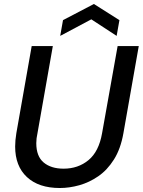

<svg xmlns="http://www.w3.org/2000/svg" viewBox="-20 -931 716 963"><path d="M280 12Q174 12 115 -43Q56 -98 56 -196Q56 -227 62 -263L139 -700H245L168 -263Q165 -250 163.5 -237.5Q162 -225 162 -213Q162 -147 199 -116Q236 -85 299 -85Q372 -85 424 -128Q476 -171 492 -263L570 -700H676L599 -263Q585 -184 551.5 -131Q518 -78 473 -47Q428 -16 378 -2Q328 12 280 12ZM282 -751 296 -830 451 -911 579 -830 565 -751 438 -834Z"/></svg>

Font: Rethink Sans Medium
Style: Italic
Weight: 500
Italic angle: -10°
Designer: The Rethink Sans project authors (Hans Thiessen). DM Sans designed by Colophon Foundry.
Foundry: Rethink Communications LLC
Version: Version 1.001